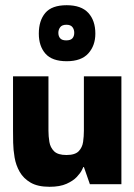

<svg xmlns="http://www.w3.org/2000/svg" viewBox="-20 -707 516 737"><path d="M170 10Q125 10 97.5 -6Q70 -22 55.5 -47.5Q41 -73 36 -102.5Q31 -132 30.5 -159.5Q30 -187 30 -206V-414H166V-205Q166 -184 169.5 -162.5Q173 -141 187.5 -126.5Q202 -112 235 -112Q268 -112 282 -126.5Q296 -141 299 -162.5Q302 -184 302 -205V-414H446V0H325L302 -66H300Q300 -66 294.5 -54.5Q289 -43 275 -28Q261 -13 235.5 -1.5Q210 10 170 10ZM236 -472Q180 -472 154.5 -501Q129 -530 129 -578Q129 -628 154 -657.5Q179 -687 236 -687Q292 -687 319 -657.5Q346 -628 346 -578Q346 -532 319 -502Q292 -472 236 -472ZM234 -552Q251 -552 258 -560Q265 -568 265 -581Q265 -594 258 -603Q251 -612 235 -612Q218 -612 211 -602.5Q204 -593 204 -581Q204 -568 211 -560Q218 -552 234 -552Z"/></svg>

Font: Darker Grotesque Black
Style: Regular
Weight: 900
Designer: Gabriel Lam
Foundry: TypeRant
Version: Version 1.000;gftools[0.9.28]